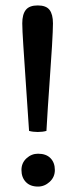

<svg xmlns="http://www.w3.org/2000/svg" viewBox="-20 -675 278 707"><path d="M119 -189Q101 -189 87 -193Q81 -282 75.5 -363.5Q70 -445 66 -505.5Q62 -566 62 -589Q62 -622 75 -638.5Q88 -655 119 -655Q150 -655 162.5 -638.5Q175 -622 175 -589Q175 -566 171.5 -505.5Q168 -445 162 -363.5Q156 -282 151 -193Q137 -189 119 -189ZM120 12Q91 12 75 -5Q59 -22 59 -49Q59 -75 77.5 -92Q96 -109 120 -109Q150 -109 166 -92.5Q182 -76 182 -49Q182 -23 163 -5.5Q144 12 120 12Z"/></svg>

Font: Petrona SemiBold
Style: Regular
Weight: 600
Designer: Ringo R. Seeber
Foundry: Ringo R. Seeber
Version: Version 2.001; ttfautohint (v1.8.3)